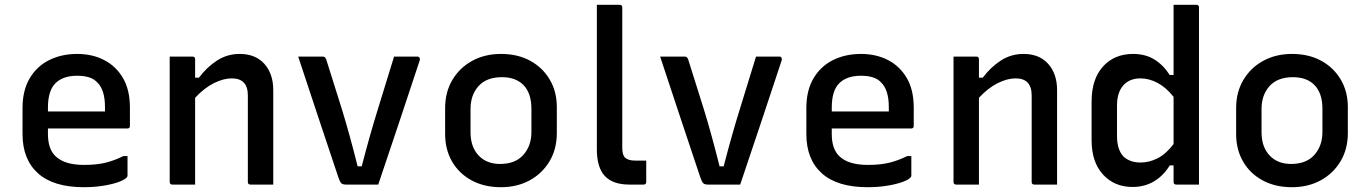

<svg xmlns="http://www.w3.org/2000/svg" viewBox="-20 -770 5710 801"><path d="M302 -545Q365 -545 414.5 -519.5Q464 -494 493 -444.5Q522 -395 522 -321V-244Q522 -234 511 -234H180V-211Q180 -149 211 -119Q248 -82 331 -82Q384 -82 421.5 -91.5Q459 -101 495 -119H512V-37Q512 -33 508 -29Q497 -18 470 -9Q443 0 406.5 5.5Q370 11 330 11Q203 11 138.5 -47Q74 -105 74 -211V-319Q74 -393 104 -443.5Q134 -494 185.5 -519.5Q237 -545 302 -545ZM302 -454Q243 -454 211.5 -423Q180 -392 180 -321V-305H418V-323Q418 -395 386 -426Q372 -441 351 -447.5Q330 -454 302 -454Z M794 0H699Q688 0 688 -11V-534H783Q794 -534 794 -523V-446H810Q843 -490 885.5 -517.5Q928 -545 980 -545Q1046 -545 1083 -503.5Q1120 -462 1120 -394V0H1025Q1014 0 1014 -11V-372Q1014 -443 947 -443Q912 -443 872 -423Q832 -403 794 -362Z M1327 -534Q1337 -534 1341 -522Q1373 -422 1405.5 -317Q1438 -212 1472 -76H1489Q1524 -211 1558 -319.5Q1592 -428 1624 -534H1721Q1727 -534 1730 -529.5Q1733 -525 1731 -518Q1688 -388 1645 -259Q1602 -130 1558 0H1423Q1410 0 1404 -5.5Q1398 -11 1391 -32Q1352 -148 1309.5 -276Q1267 -404 1224 -534Z M2070 -545Q2140 -545 2192 -516.5Q2244 -488 2273.5 -438Q2303 -388 2303 -323V-215Q2303 -148 2272.5 -97Q2242 -46 2189.5 -17.5Q2137 11 2070 11Q2000 11 1947.5 -17.5Q1895 -46 1866 -96Q1837 -146 1837 -211V-319Q1837 -386 1867.5 -437Q1898 -488 1950.5 -516.5Q2003 -545 2070 -545ZM2074 -448Q2010 -448 1976.5 -411Q1943 -374 1943 -315V-218Q1943 -155 1979 -119Q2012 -86 2066 -86Q2130 -86 2163.5 -124Q2197 -162 2197 -219V-316Q2197 -382 2163 -416Q2131 -448 2074 -448Z M2676 -11Q2676 0 2665 0H2605Q2537 0 2503.5 -35.5Q2470 -71 2470 -147V-750H2565Q2576 -750 2576 -739V-154Q2576 -124 2587 -113Q2600 -100 2630 -100H2676Z M2837 -534Q2847 -534 2851 -522Q2883 -422 2915.5 -317Q2948 -212 2982 -76H2999Q3034 -211 3068 -319.5Q3102 -428 3134 -534H3231Q3237 -534 3240 -529.5Q3243 -525 3241 -518Q3198 -388 3155 -259Q3112 -130 3068 0H2933Q2920 0 2914 -5.5Q2908 -11 2901 -32Q2862 -148 2819.5 -276Q2777 -404 2734 -534Z M3572 -545Q3635 -545 3684.5 -519.5Q3734 -494 3763 -444.5Q3792 -395 3792 -321V-244Q3792 -234 3781 -234H3450V-211Q3450 -149 3481 -119Q3518 -82 3601 -82Q3654 -82 3691.5 -91.5Q3729 -101 3765 -119H3782V-37Q3782 -33 3778 -29Q3767 -18 3740 -9Q3713 0 3676.5 5.5Q3640 11 3600 11Q3473 11 3408.5 -47Q3344 -105 3344 -211V-319Q3344 -393 3374 -443.5Q3404 -494 3455.5 -519.5Q3507 -545 3572 -545ZM3572 -454Q3513 -454 3481.5 -423Q3450 -392 3450 -321V-305H3688V-323Q3688 -395 3656 -426Q3642 -441 3621 -447.5Q3600 -454 3572 -454Z M4064 0H3969Q3958 0 3958 -11V-534H4053Q4064 -534 4064 -523V-446H4080Q4113 -490 4155.5 -517.5Q4198 -545 4250 -545Q4316 -545 4353 -503.5Q4390 -462 4390 -394V0H4295Q4284 0 4284 -11V-372Q4284 -443 4217 -443Q4182 -443 4142 -423Q4102 -403 4064 -362Z M4707 -545Q4759 -545 4796.5 -521.5Q4834 -498 4860 -457H4876V-750H4971Q4982 -750 4982 -739V0H4887Q4876 0 4876 -11V-80H4860Q4834 -37 4794.5 -13.5Q4755 10 4705 10Q4629 10 4581.5 -42Q4534 -94 4534 -185V-346Q4534 -440 4581.5 -492.5Q4629 -545 4707 -545ZM4667 -117Q4694 -92 4738 -92Q4774 -92 4809 -109.5Q4844 -127 4876 -169V-366Q4845 -405 4809.5 -424Q4774 -443 4738 -443Q4692 -443 4666 -413.5Q4640 -384 4640 -329V-202Q4640 -146 4667 -117Z M5370 -545Q5440 -545 5492 -516.5Q5544 -488 5573.5 -438Q5603 -388 5603 -323V-215Q5603 -148 5572.5 -97Q5542 -46 5489.5 -17.5Q5437 11 5370 11Q5300 11 5247.5 -17.5Q5195 -46 5166 -96Q5137 -146 5137 -211V-319Q5137 -386 5167.5 -437Q5198 -488 5250.5 -516.5Q5303 -545 5370 -545ZM5374 -448Q5310 -448 5276.5 -411Q5243 -374 5243 -315V-218Q5243 -155 5279 -119Q5312 -86 5366 -86Q5430 -86 5463.5 -124Q5497 -162 5497 -219V-316Q5497 -382 5463 -416Q5431 -448 5374 -448Z"/></svg>

Font: Recursive Sn Lnr St Med
Style: Regular
Weight: 500
Version: Version 1.085;hotconv 1.1.0;makeotfexe 2.6.0; ttfautohint (v